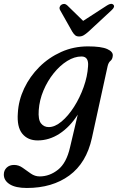

<svg xmlns="http://www.w3.org/2000/svg" viewBox="-62 -706 605 979"><path d="M406.5 -2Q378.5 125 291.5 188.8Q204.5 252.5 75 252.5Q17.5 252.5 -12.5 233.5Q-42.5 214.5 -42.5 184Q-42.5 163 -28.2 149Q-14 135 10 135Q33.5 135 54 149.8Q74.5 164.5 95.2 179Q116 193.5 140 193.5Q191 193.5 234 159.2Q277 125 295 45.5L334.5 -121.5Q294.5 -59 241.8 -24.5Q189 10 130 10Q79.5 10 51.5 -24.5Q23.5 -59 29 -130Q32.5 -194.5 61.2 -255.2Q90 -316 138.2 -364.2Q186.5 -412.5 249.8 -441Q313 -469.5 386.5 -469.5Q454.5 -469.5 485 -455.8Q515.5 -442 513 -421.5Q511.5 -403.5 501.2 -395.5Q491 -387.5 486.5 -367.5ZM135.5 -144Q132 -96 147 -77Q162 -58 186.5 -58Q218 -58 252 -86.5Q286 -115 315.5 -161.2Q345 -207.5 364.5 -262Q384 -316.5 387 -368.5Q391 -418 353.5 -418Q317.5 -418 280.5 -395Q243.5 -372 211.8 -332.5Q180 -293 159.5 -244.2Q139 -195.5 135.5 -144ZM389 -544.5Q376 -533 365.2 -526.5Q354.5 -520 341.5 -520Q328.5 -520 321 -526.5Q313.5 -533 306.5 -544.5L245 -653.5Q240 -662 242.2 -669.8Q244.5 -677.5 250.5 -681.5Q267 -692 281 -678.5L362 -599.5L484 -678.5Q506 -692.5 516.5 -681.5Q526 -671 506.5 -653.5Z"/></svg>

Font: Fraunces 9pt Soft
Style: Italic
Weight: 400
Italic angle: -16°
Version: Version 1.000;[0bf87f6ff]